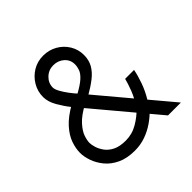

<svg xmlns="http://www.w3.org/2000/svg" viewBox="-176 -829 991 991"><g transform="rotate(-45 320.0 -333.0)"><path d="M512 0 189 -385Q167 -412 145 -450Q123 -488 123 -523Q123 -564 143.5 -598.5Q164 -633 198 -653.5Q232 -674 274 -674Q316 -674 350.5 -654.5Q385 -635 405.5 -601.5Q426 -568 426 -527Q426 -490 410 -462Q394 -434 364 -410.5Q334 -387 292 -363L256 -407Q302 -432 324 -452Q346 -472 352.5 -490.5Q359 -509 359 -526Q359 -559 335 -580.5Q311 -602 276 -602Q242 -602 217.5 -578.5Q193 -555 193 -522Q193 -509 204.5 -488Q216 -467 233 -444.5Q250 -422 265 -406L606 0ZM263 8Q206 8 166 -11Q126 -30 101.5 -60Q77 -90 65.5 -123Q54 -156 54 -184Q54 -216 66.5 -252Q79 -288 111.5 -324Q144 -360 203 -393L250 -344Q196 -315 169 -285Q142 -255 133.5 -229.5Q125 -204 125 -186Q125 -173 131 -152.5Q137 -132 152 -111Q167 -90 194.5 -76Q222 -62 266 -62Q313 -62 353 -85.5Q393 -109 418 -136L463 -85Q440 -61 409 -39.5Q378 -18 341 -5Q304 8 263 8ZM448 -182Q459 -202 467 -222.5Q475 -243 480.5 -260.5Q486 -278 489 -290H554Q548 -257 533 -214.5Q518 -172 493 -131Z"/></g></svg>

Font: Maven Pro VF Beta
Style: Regular
Weight: 400
Designer: Joe Prince
Foundry: Joe Prince
Version: Version 2.002